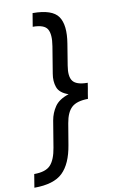

<svg xmlns="http://www.w3.org/2000/svg" viewBox="-127 -817 611 1012"><g transform="rotate(-10 178.5 -311.0)"><path d="M-27.8 143.6 -16.1 72.3Q45.9 72.3 71.8 43.9Q97.7 15.6 107.9 -46.9L131.3 -188.5Q138.2 -228 160.4 -260.7Q182.6 -293.5 235.4 -310.5Q188 -326.7 176.5 -359.4Q165 -392.1 171.9 -431.6L195.3 -574.2Q205.6 -636.7 189 -665Q172.4 -693.4 110.8 -693.4L122.6 -764.6Q227.1 -764.6 259.3 -718.3Q291.5 -671.9 275.4 -574.2L256.8 -460Q247.1 -402.8 265.9 -377.9Q284.7 -353 341.8 -352.5H345.2L340.8 -324.2L335.9 -296.9L331.5 -268.6Q272 -268.1 244.4 -243.2Q216.8 -218.3 207 -160.2L188 -46.9Q171.9 51.3 124.3 97.4Q76.7 143.6 -27.8 143.6Z"/></g></svg>

Font: Inter Display
Style: Italic
Weight: 400
Italic angle: -9.39999°
Designer: Rasmus Andersson
Foundry: rsms
Version: Version 4.000;git-a52131595